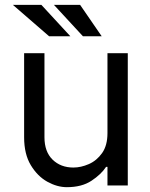

<svg xmlns="http://www.w3.org/2000/svg" viewBox="-20 -765 620 792"><path d="M423.3 -215.9V-545.5H507.1V0H423.3V-76.7H417.6Q397.4 -45.8 357.4 -19.4Q317.5 7.1 255.7 7.1Q215.9 7.1 175.2 -15.4Q134.6 -38 107.1 -83.6Q79.5 -129.3 79.5 -198.9V-545.5H163.4V-198.9Q163.4 -139.2 196.9 -106.5Q230.5 -73.9 282.7 -73.9Q313.9 -73.9 346.4 -88.1Q378.9 -102.3 401.1 -133.5Q423.3 -164.8 423.3 -215.9ZM270.2 -615.4H182.5L33 -745H150.6ZM399.5 -615.4H322.1L202.4 -745H310.4Z"/></svg>

Font: Interface
Style: Regular
Weight: 400
Designer: Rasmus Andersson
Foundry: rsms
Version: Version 1.8